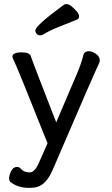

<svg xmlns="http://www.w3.org/2000/svg" viewBox="-20 -739 540 929"><path d="M127 169.9Q166 169.9 190.9 148.4Q215.8 127 234.9 83Q433.1 -378.9 459 -432.1Q462.9 -439.9 462.9 -446.8Q462.9 -464.8 444.8 -478Q426.8 -491.2 410.2 -491.2Q391.1 -491.2 384.8 -477.1Q372.1 -428.2 353 -383.8L252 -147Q139.2 -436 128.9 -467.8Q122.1 -485.8 85 -485.8Q40 -485.8 40 -463.9L42 -457Q60.1 -422.9 210 -45.9L169.9 44.9Q148.9 95.2 124 95.2Q97.2 95.2 82 79.1Q75.2 68.8 62 68.8Q43.9 68.8 33.9 88.9Q23.9 108.9 23.9 124Q23.9 131.8 28.8 140.1Q64.9 169.9 118.2 169.9ZM175.8 -567.9Q183.1 -567.9 190.9 -573.2Q221.2 -591.8 264.6 -608.9Q308.1 -626 352.1 -644Q362.8 -648.9 362.8 -659.2Q362.8 -670.9 351.3 -683.8Q339.8 -696.8 326.9 -708Q314 -719.2 300.8 -719.2Q293.9 -719.2 289.1 -715.8Q150.9 -615.2 150.9 -590.8Q150.9 -583 157.5 -575.4Q164.1 -567.9 175.8 -567.9Z"/></svg>

Font: LXGW WenKai Mono GB Screen
Style: Regular
Weight: 400
Monospace: yes
Designer: LXGW / Fontworks Inc.
Foundry: LXGW / Fontworks Inc.
Version: Version 1.510;January 18,2025